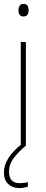

<svg xmlns="http://www.w3.org/2000/svg" viewBox="-21 -742 237 979"><path d="M99 -722Q115 -722 120 -712Q125 -702 125 -690Q125 -677 119.5 -667.5Q114 -658 98 -658Q84 -658 78.5 -667.5Q73 -677 73 -690Q73 -702 78.5 -712Q84 -722 99 -722ZM111 -528V0H85V-528ZM25 133Q25 192 79 192Q91 192 103 190.5Q115 189 121 186V210Q114 212 102.5 214.5Q91 217 77 217Q43 217 21 196.5Q-1 176 -1 137Q-1 63 93 -10L112 0Q75 30 50 62.5Q25 95 25 133Z"/></svg>

Font: Noto Sans Gurmukhi UI SemiCondensed Thin
Style: Regular
Weight: 100
Width: 4
Designer: Jelle Bosma - Monotype Design Team
Foundry: Monotype Imaging Inc.
Version: Version 2.004; ttfautohint (v1.8.4.7-5d5b)